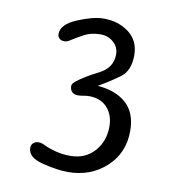

<svg xmlns="http://www.w3.org/2000/svg" viewBox="-71 -918 684 728"><g transform="rotate(10 271.0 -553.5)"><path d="M362.8 -452.1Q362.8 -496.6 337.4 -524.7Q312 -552.7 267.6 -552.7Q255.9 -552.7 245.4 -550.5Q234.9 -548.3 223.1 -548.3Q210 -548.3 201.7 -556.4Q193.4 -564.5 193.4 -579.1Q193.4 -583.5 196.3 -587.9Q199.2 -592.3 204.6 -596.7Q234.9 -621.6 287.6 -647.7Q340.3 -673.8 340.3 -726.1Q340.3 -753.9 319.6 -772.5Q298.8 -791 269.5 -791Q232.9 -791 205.8 -776.1Q178.7 -761.2 155.8 -746.6Q151.9 -744.1 147 -742.7Q142.1 -741.2 137.2 -741.2Q126.5 -741.2 119.1 -747.8Q111.8 -754.4 111.8 -765.1Q111.8 -802.2 171.4 -827.1Q231 -852.1 270.5 -852.1Q328.1 -852.1 368.4 -821.3Q408.7 -790.5 408.7 -734.9Q408.7 -675.3 373.5 -649.4Q338.4 -623.5 299.8 -601.1L292.5 -596.7Q360.8 -592.3 402.1 -556.2Q443.4 -520 443.4 -449.2Q443.4 -364.3 383.8 -309.8Q324.2 -255.4 236.8 -255.4Q197.3 -255.4 139.2 -269.8Q81.1 -284.2 81.1 -321.3Q81.1 -333 89.1 -340.1Q97.2 -347.2 109.4 -347.2Q114.3 -347.2 119.4 -345.9Q124.5 -344.7 129.4 -342.3Q150.4 -332 177.5 -324.7Q204.6 -317.4 235.4 -317.4Q293 -317.4 327.9 -356.4Q362.8 -395.5 362.8 -452.1Z"/></g></svg>

Font: Cutive
Style: Regular
Weight: 400
Designer: Vernon Adams
Version: Version 1.002